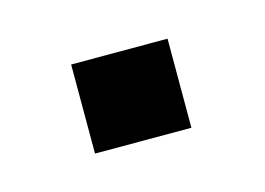

<svg xmlns="http://www.w3.org/2000/svg" viewBox="-32 -373 244 177"><g transform="rotate(-15 89.5 -284.5)"><path d="M43 -242V-327H135V-242Z"/></g></svg>

Font: Kanit
Style: Regular
Weight: 400
Designer: Katatrad Team
Foundry: CadsonDemak
Version: Version 2.000; ttfautohint (v1.8.3)